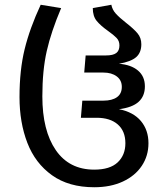

<svg xmlns="http://www.w3.org/2000/svg" viewBox="-20 -773 701 807"><path d="M62 -365Q62 -478 83.5 -566Q105 -654 151 -753L237 -739Q195 -640 176.5 -558.5Q158 -477 158 -368Q158 -224 214.5 -142Q271 -60 376 -60Q442 -60 474.5 -90.5Q507 -121 507 -171Q507 -222 475 -250Q443 -278 386 -278H320L326 -350H415Q451 -350 471.5 -364.5Q492 -379 492 -408Q492 -436 470.5 -452Q449 -468 415 -468H334L340 -540H426Q455 -540 468.5 -550Q482 -560 482 -582Q482 -601 470 -613.5Q458 -626 434 -643Q403 -665 386.5 -685Q370 -705 370 -739L448 -753Q452 -732 467 -715.5Q482 -699 510 -677Q542 -652 558 -633Q574 -614 574 -587Q574 -552 552.5 -533Q531 -514 480 -505Q531 -501 560 -476.5Q589 -452 589 -410Q589 -369 562.5 -345Q536 -321 480 -314Q541 -302 572.5 -264Q604 -226 604 -171Q604 -118 576 -76Q548 -34 496.5 -10Q445 14 376 14Q269 14 198.5 -36.5Q128 -87 95 -172.5Q62 -258 62 -365Z"/></svg>

Font: Fira GO
Style: Regular
Weight: 400
Designer: Carrois Corporate
Foundry: Carrois Corporate GbR
Version: Version 0.300